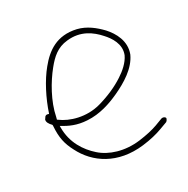

<svg xmlns="http://www.w3.org/2000/svg" viewBox="-139 -684 822 839"><g transform="rotate(-30 272.0 -264.0)"><path d="M37 -285C30 -272 41 -257 51 -247L52 -245V-240C48 -183 56 -149 78 -107C122 -19 215 45 350 29C391 24 423 16 450 6L488 -8C491 -10 494 -13 496 -18C502 -27 488 -35 478 -32L441 -18C416 -9 385 -2 347 3C269 13 199 -10 157 -48C114 -86 77 -142 77 -217V-226C110 -206 143 -190 194 -187C256 -183 312 -203 356 -223C415 -250 475 -287 500 -342C522 -399 492 -452 461 -486C432 -516 398 -544 353 -555C261 -576 204 -533 160 -479C121 -432 85 -362 63 -295C50 -300 44 -297 38 -285ZM80 -256 83 -267C97 -339 141 -414 180 -462C210 -499 241 -528 292 -533C363 -541 410 -505 442 -469C465 -444 496 -400 477 -352C463 -322 434 -297 406 -279C368 -254 322 -234 272 -220C199 -200 125 -222 83 -254ZM83 -267ZM406 -279ZM500 -342Z"/></g></svg>

Font: Stray Cat
Style: Lt
Weight: 300
Version: Version 1.0